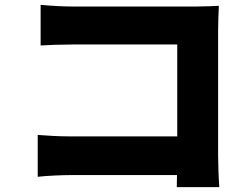

<svg xmlns="http://www.w3.org/2000/svg" viewBox="-20 -744 1040 794"><path d="M136 -186V-13C172 -17 235 -20 273 -20H712L711 30H887C884 -9 882 -66 882 -100V-619C882 -652 884 -696 885 -720C870 -719 822 -717 790 -717H280C244 -717 188 -720 148 -724V-556C179 -558 235 -560 280 -560H713V-180H268C221 -180 175 -183 136 -186Z"/></svg>

Font: Noto Sans CJK TC Black
Style: Regular
Weight: 900
Designer: Ryoko NISHIZUKA 西塚涼子 (kana, bopomofo & ideographs); Paul D. Hunt (Latin, Greek & Cyrillic); Sandoll Communications 산돌커뮤니
Foundry: Adobe
Version: Version 2.004;hotconv 1.0.118;makeotfexe 2.5.65603